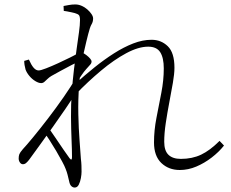

<svg xmlns="http://www.w3.org/2000/svg" viewBox="-20 -798 1040 864"><path d="M320 -373 321 -423Q362 -460 405.5 -495Q449 -530 493 -558Q537 -586 579.5 -602.5Q622 -619 662 -619Q705 -619 735 -590Q765 -561 765 -493Q765 -466 758 -425.5Q751 -385 742 -338Q733 -291 726 -244.5Q719 -198 719 -160Q719 -120 738 -101.5Q757 -83 794 -83Q845 -83 885 -102Q925 -121 968 -164L988 -143Q965 -114 932.5 -89Q900 -64 863.5 -48.5Q827 -33 789 -33Q739 -33 706 -64.5Q673 -96 673 -157Q673 -211 684 -267.5Q695 -324 706 -380.5Q717 -437 717 -490Q717 -538 701 -563Q685 -588 647 -588Q603 -588 548 -558.5Q493 -529 434.5 -480Q376 -431 320 -373ZM325 -452 320 -378Q301 -347 274 -307.5Q247 -268 217.5 -226.5Q188 -185 160 -146.5Q132 -108 111 -79Q104 -70 97.5 -64.5Q91 -59 83 -59Q75 -59 69.5 -67Q64 -75 64 -85Q64 -96 67 -104Q70 -112 83 -127Q99 -144 129.5 -181Q160 -218 196.5 -265.5Q233 -313 267 -362Q301 -411 325 -452ZM175 -209 193 -231Q210 -207 229.5 -178Q249 -149 266.5 -123.5Q284 -98 293 -86Q304 -72 304 -91Q304 -121 302 -168.5Q300 -216 299.5 -272Q299 -328 303 -381Q307 -437 313 -487Q319 -537 325 -579Q331 -621 335.5 -653.5Q340 -686 340 -707Q340 -724 335.5 -729.5Q331 -735 317 -739Q308 -741 295 -744Q282 -747 267 -749L266 -771Q277 -773 290.5 -775.5Q304 -778 319 -778Q333 -778 347 -772Q361 -766 372.5 -756Q384 -746 391.5 -735Q399 -724 399 -715Q399 -700 392 -688.5Q385 -677 377 -645Q374 -633 368.5 -611Q363 -589 356.5 -559Q350 -529 344.5 -492Q339 -455 336 -414Q331 -348 332.5 -283Q334 -218 338 -166Q342 -114 344 -83Q346 -68 346.5 -54Q347 -40 347 -25Q347 -13 344 3.5Q341 20 334.5 33Q328 46 316 46Q308 46 301 39.5Q294 33 291 17Q287 0 284 -12Q281 -24 275 -39Q271 -50 259.5 -71.5Q248 -93 233 -118.5Q218 -144 202.5 -168Q187 -192 175 -209ZM211 -456Q201 -450 193.5 -442.5Q186 -435 179.5 -429.5Q173 -424 165 -424Q154 -424 139 -433Q124 -442 112 -456.5Q100 -471 95 -485Q92 -496 90.5 -505.5Q89 -515 89 -524L110 -530Q121 -505 131.5 -493Q142 -481 154 -481Q163 -481 187.5 -490.5Q212 -500 241.5 -513.5Q271 -527 295 -539Q319 -551 327 -556Q335 -561 339.5 -562.5Q344 -564 353 -560Q361 -556 370 -549Q379 -542 385.5 -534.5Q392 -527 392 -521Q392 -513 384.5 -505.5Q377 -498 368 -487Q358 -476 347.5 -460.5Q337 -445 326 -428L330 -485Q335 -493 339.5 -503.5Q344 -514 348 -528Q325 -517 300.5 -504.5Q276 -492 253.5 -479.5Q231 -467 211 -456Z"/></svg>

Font: Noto Serif HK
Style: Regular
Weight: 200
Designer: Ryoko NISHIZUKA 西塚涼子 (kana & ideographs); Frank Grießhammer (Latin, Greek & Cyrillic); Wenlong ZHANG 张文龙 (bopomofo); San
Foundry: Adobe
Version: Version 2.001;hotconv 1.1.0;makeotfexe 2.6.0